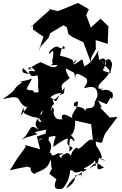

<svg xmlns="http://www.w3.org/2000/svg" viewBox="-107 -921 834 1312"><path d="M649 -256C658 -224 677 -286 652 -293C620 -323 586 -292 585 -311C649 -326 557 -303 566 -322C561 -358 635 -384 642 -440C572 -514 578 -527 611 -474C607 -526 650 -525 652 -499C673 -487 637 -423 652 -420C563 -448 606 -430 618 -496C609 -556 543 -487 570 -509C561 -570 578 -546 573 -560C577 -572 556 -502 565 -573C547 -555 531 -495 469 -468C447 -534 471 -521 403 -482C385 -475 408 -520 417 -508C400 -497 407 -465 385 -516C406 -497 368 -531 299 -540C308 -516 299 -576 327 -607C346 -589 335 -580 296 -596C275 -623 211 -559 233 -554C267 -602 259 -543 249 -501C271 -473 195 -471 286 -478C267 -440 218 -478 170 -496C92 -463 83 -433 110 -446C47 -451 124 -488 137 -420C63 -456 82 -399 176 -419C84 -454 75 -431 106 -407C64 -430 38 -409 49 -457C112 -395 101 -396 150 -406C161 -325 146 -368 157 -291C88 -283 156 -306 90 -305C66 -315 72 -305 112 -384C33 -355 6 -371 46 -360C-33 -306 24 -318 -87 -245C-76 -243 -34 -260 -2 -256C37 -251 15 -215 76 -187C84 -200 106 -218 34 -130C59 -203 49 -197 58 -147C150 -97 155 -139 176 -86C122 -93 190 -154 150 -79C187 -154 153 -136 188 -166C160 -98 104 -94 161 -28C87 -94 112 -20 39 35C91 8 51 27 152 -5C116 -17 126 -19 209 -35C201 43 136 40 143 48C221 -18 216 51 245 -23C257 -13 187 12 234 14C303 -3 258 18 257 83C324 36 335 30 359 25C329 106 431 63 367 116C366 4 372 17 400 45C411 24 365 2 372 -15C370 18 407 -2 407 -97L516 -72L528 39C506 10 458 88 427 97C421 70 372 114 374 172C389 158 369 119 355 130C371 124 346 117 311 150C337 179 256 131 334 133C279 114 317 149 299 126C266 132 269 175 292 123C228 169 253 112 232 124C270 18 189 77 246 -22L145 12L167 99L65 70L68 83L6 169L-39 243C75 213 106 222 67 208C90 178 44 215 104 225C97 232 107 265 132 267C141 248 220 250 237 170C249 190 234 234 259 238C273 211 254 211 230 266C287 314 327 337 295 273C236 374 284 378 321 367C351 337 371 284 372 243C411 239 378 276 457 246C434 302 474 303 434 263C440 292 461 269 410 278C393 272 434 315 344 366C356 346 389 282 488 238C430 229 505 227 542 175C553 244 556 183 503 234C558 156 577 218 605 222C548 255 551 226 570 158C616 171 627 191 575 161C612 171 561 85 551 76C531 8 604 24 532 39C616 72 579 51 613 -10L696 -122L643 -118L577 -186L588 -190L563 -234L622 -209ZM237 -256C290 -302 330 -271 319 -304C300 -355 337 -352 372 -392C377 -371 337 -431 345 -453C419 -412 396 -433 406 -387C410 -411 402 -440 486 -383C492 -343 488 -363 469 -321C465 -309 564 -368 559 -264L540 -222C542 -156 467 -203 478 -160C466 -179 468 -186 400 -196C396 -207 393 -220 422 -229C446 -194 353 -129 397 -107C306 -170 298 -123 338 -78C311 -130 316 -89 275 -114C238 -160 282 -170 246 -189C245 -132 226 -184 262 -210C257 -233 251 -248 250 -248C280 -229 268 -261 330 -284L335 -326L275 -228ZM163 -688 190 -670 156 -569 171 -603 223 -660 237 -695 326 -748 349 -736 361 -688 386 -669 463 -632 513 -497 517 -529 548 -586 547 -647 629 -621 634 -741 580 -793 514 -733 482 -817 500 -858 426 -901 322 -858 288 -845 217 -863 235 -855 106 -740 112 -738 121 -754 118 -720Z"/></svg>

Font: Hussar Lance
Style: Regular
Weight: 700
Foundry: Cannot Into Space Fonts, PlusOne Fonts
Version: Version 2.27